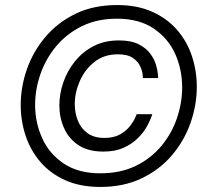

<svg xmlns="http://www.w3.org/2000/svg" viewBox="-20 -735 838 760"><path d="M377 5Q297 5 237.5 -22Q178 -49 139 -95Q100 -141 81 -199Q62 -257 62 -319Q62 -391 86.5 -461Q111 -531 159.5 -588.5Q208 -646 279 -680.5Q350 -715 444 -715Q524 -715 583.5 -688Q643 -661 682 -615.5Q721 -570 740 -512Q759 -454 759 -391Q759 -320 734.5 -249.5Q710 -179 661.5 -121.5Q613 -64 541.5 -29.5Q470 5 377 5ZM377 -49Q457 -49 517.5 -78.5Q578 -108 619 -157.5Q660 -207 680.5 -267.5Q701 -328 701 -389Q701 -460 673.5 -521.5Q646 -583 588.5 -622Q531 -661 443 -661Q364 -661 303.5 -631Q243 -601 202 -551.5Q161 -502 140 -441.5Q119 -381 119 -320Q119 -250 147 -188Q175 -126 232.5 -87.5Q290 -49 377 -49ZM389 -135Q329 -135 290.5 -160.5Q252 -186 233.5 -228Q215 -270 215 -318Q215 -363 230.5 -408.5Q246 -454 276.5 -492Q307 -530 350.5 -552.5Q394 -575 451 -575Q499 -575 528.5 -560Q558 -545 574.5 -523Q591 -501 597.5 -478.5Q604 -456 605 -441Q606 -426 606 -426H546Q546 -426 544.5 -440.5Q543 -455 534.5 -473.5Q526 -492 505.5 -506Q485 -520 446 -520Q392 -520 354 -490Q316 -460 296 -414.5Q276 -369 276 -323Q276 -287 288.5 -256.5Q301 -226 327 -207.5Q353 -189 393 -189Q431 -189 456 -203.5Q481 -218 495 -236.5Q509 -255 515 -269Q521 -283 521 -283H583Q583 -283 577.5 -268Q572 -253 559.5 -231Q547 -209 524.5 -187Q502 -165 469 -150Q436 -135 389 -135Z"/></svg>

Font: Be Vietnam Pro Light
Style: Italic
Weight: 300
Italic angle: -12°
Designer: Lam Bao, Tony Le, Vietanh Nguyen
Foundry: Yellow Type Foundry
Version: Version 1.002; ttfautohint (v1.8.3)